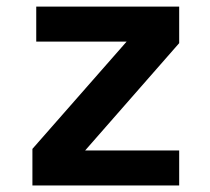

<svg xmlns="http://www.w3.org/2000/svg" viewBox="-20 -567 642 587"><path d="M79.1 -111.8 367.2 -439.9H90.8V-546.9H527.8V-435.1L240.2 -106.9H527.8V0H79.1Z"/></svg>

Font: Hack
Style: Bold
Weight: 700
Monospace: yes
Designer: Christopher Simpkins
Foundry: Christopher Simpkins
Version: Version 2.017